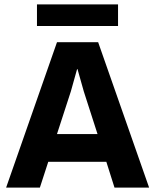

<svg xmlns="http://www.w3.org/2000/svg" viewBox="-20 -852 705 872"><path d="M7.8 0 238.8 -660.2H425.8L657.2 0H500L462.9 -117.2H199.2L161.1 0ZM147.9 -733.9V-832H516.1V-733.9ZM238.8 -243.2H422.9L360.8 -436L332 -538.1H330.1L301.8 -437Z"/></svg>

Font: Human Sans
Style: Bold
Weight: 700
Designer: Tim Radville
Foundry: Continuum
Version: Version 1.000;FEAKit 1.0